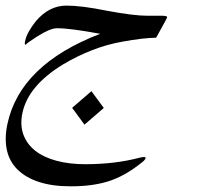

<svg xmlns="http://www.w3.org/2000/svg" viewBox="-110 -383 730 675"><path d="M387.7 189Q326.2 238.3 266.1 255.9Q239.7 263.7 208.7 267.8Q177.7 272 138.2 272Q73.7 272 27.3 256.8Q-19 241.7 -47.9 213.6Q-76.7 185.5 -85.7 145Q-94.7 104.5 -84 53.2Q-39.6 -155.8 242.2 -264.2Q189.5 -273.9 152.1 -278.8Q114.7 -283.7 89.8 -283.7Q66.4 -283.7 20 -254.4Q-18.6 -229.5 -19 -226.1Q-19.5 -225.6 -18.6 -225.6Q-24.9 -225.6 -22 -237.3Q-18.6 -254.9 -8.1 -273.2Q2.4 -291.5 16.6 -309.1Q63 -363.3 123.5 -363.3Q176.8 -363.3 266.1 -345.2Q359.9 -327.6 409.2 -327.6H459.5Q478.5 -327.6 477.5 -322.3Q476.6 -318.8 469.7 -306.2L439 -250.5Q415 -250 385.7 -246.6Q356.4 -243.2 321.8 -236.8Q266.6 -227.1 214.8 -207Q163.1 -187 112.8 -157.2Q-10.7 -82.5 -31.2 14.2Q-40 56.6 -27.8 90.1Q-15.6 123.5 13.7 146.7Q43 169.9 88.1 182.1Q133.3 194.3 189.5 194.3Q293.9 194.3 380.9 171.4Q386.2 169.9 389.4 169.7Q392.6 169.4 395 168.9Q402.8 168.9 401.9 173.3Q400.4 179.2 387.7 189ZM254.9 -3.4 187 55.2 143.6 -3.9 211.4 -62.5Z"/></svg>

Font: XB Kayhan
Style: Italic
Weight: 400
Italic angle: -12°
Designer: Behnam
Foundry: Irmug
Version: Version 7.300 2009